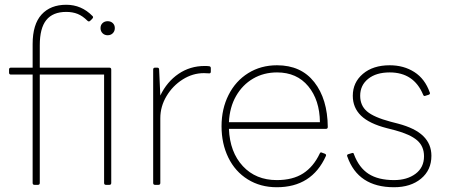

<svg xmlns="http://www.w3.org/2000/svg" viewBox="-20 -776 1891 806"><path d="M125 0Q117 0 117 -8V-463H26Q18 -463 18 -471V-484Q18 -492 26 -492H117V-591Q117 -674 154.5 -715Q192 -756 258 -756Q322 -756 368 -709Q374 -704 367 -697L359 -689Q353 -683 347 -689Q327 -709 306 -717.5Q285 -726 258 -726Q202 -726 174.5 -692Q147 -658 147 -586V-492H439Q447 -492 447 -484V-8Q447 0 439 0H425Q417 0 417 -8V-463H147V-8Q147 0 139 0ZM402 -658Q402 -671 410.5 -679Q419 -687 432 -687Q445 -687 453.5 -679Q462 -671 462 -658Q462 -645 453.5 -636.5Q445 -628 432 -628Q419 -628 410.5 -636.5Q402 -645 402 -658Z M631 0Q623 0 623 -8V-484Q623 -492 631 -492H640Q648 -492 648 -484L653 -375Q681 -433 729.5 -466Q778 -499 839 -499Q853 -499 858 -498Q865 -497 865 -490V-476Q865 -468 859 -468L836 -469Q789 -469 747 -442.5Q705 -416 679 -372.5Q653 -329 653 -280V-8Q653 0 645 0Z M910 -246Q910 -319 939.5 -377.5Q969 -436 1022 -469Q1075 -502 1143 -502Q1244 -502 1299.5 -431Q1355 -360 1356 -243Q1356 -235 1348 -235H941Q945 -137 999.5 -78.5Q1054 -20 1142 -20Q1209 -20 1252.5 -48Q1296 -76 1322 -131Q1325 -139 1332 -135L1343 -131Q1351 -128 1348 -121Q1289 10 1142 10Q1073 10 1020 -23Q967 -56 938.5 -114.5Q910 -173 910 -246ZM941 -263H1323Q1322 -356 1274 -414Q1226 -472 1143 -472Q1087 -472 1042.5 -446Q998 -420 971 -373Q944 -326 941 -263Z M1438 -119Q1437 -120 1437 -122Q1437 -128 1443 -129L1456 -133L1460 -134Q1465 -134 1466 -128Q1487 -72 1527.5 -46Q1568 -20 1634 -20Q1689 -20 1724.5 -46.5Q1760 -73 1760 -120Q1760 -162 1731 -187Q1702 -212 1639 -229L1604 -238Q1530 -257 1495.5 -290.5Q1461 -324 1461 -374Q1461 -430 1503.5 -466Q1546 -502 1616 -502Q1675 -502 1719.5 -473.5Q1764 -445 1784 -388Q1785 -387 1785 -385Q1785 -380 1779 -378L1766 -374Q1765 -373 1763 -373Q1758 -373 1756 -379Q1717 -472 1616 -472Q1559 -472 1525.5 -445Q1492 -418 1492 -374Q1492 -333 1520.5 -308.5Q1549 -284 1620 -265L1651 -257Q1723 -238 1757 -204.5Q1791 -171 1791 -122Q1791 -62 1747.5 -26Q1704 10 1634 10Q1483 10 1438 -119Z"/></svg>

Font: LINE Seed Sans TH App Thin
Style: Regular
Weight: 250
Designer: Dalton Maag Ltd | Thai characters by Cadson Demak Co.,Ltd.
Foundry: Dalton Maag Ltd
Version: Version 1.003